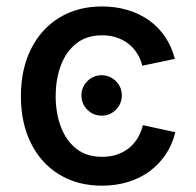

<svg xmlns="http://www.w3.org/2000/svg" viewBox="-20 -570 612 601"><path d="M298.3 -208Q272 -208 253.4 -226.6Q234.9 -245.1 234.9 -271.5Q234.9 -297.4 253.4 -315.9Q272 -334.5 298.3 -334.5Q324.2 -334.5 342.8 -315.9Q361.3 -297.4 361.3 -271.5Q361.3 -245.1 342.8 -226.6Q324.2 -208 298.3 -208ZM299.3 11.2Q222.7 11.2 165.5 -23.7Q108.4 -58.6 76.9 -121.8Q45.4 -185.1 45.4 -268.6Q45.4 -353 76.9 -416.3Q108.4 -479.5 165.5 -514.6Q222.7 -549.8 299.3 -549.8Q342.3 -549.8 379.6 -538.6Q417 -527.3 446.8 -506.1Q476.6 -484.9 497.1 -454.3Q517.6 -423.8 527.3 -385.7L425.3 -364.3Q420.4 -385.3 409.2 -402.8Q397.9 -420.4 382.1 -432.9Q366.2 -445.3 345.5 -452.4Q324.7 -459.5 299.8 -459.5Q251 -459.5 218.8 -433.8Q186.5 -408.2 170.4 -365Q154.3 -321.8 154.3 -268.6Q154.3 -216.3 170.4 -173.3Q186.5 -130.4 218.5 -104.7Q250.5 -79.1 299.8 -79.1Q325.2 -79.1 346.2 -86.2Q367.2 -93.3 383.5 -106.4Q399.9 -119.6 410.9 -137.9Q421.9 -156.2 427.2 -178.2L528.8 -156.2Q519.5 -117.7 498.8 -86.7Q478 -55.7 448 -33.7Q418 -11.7 380.1 -0.2Q342.3 11.2 299.3 11.2Z"/></svg>

Font: Inter 16pt Medium
Style: Regular
Weight: 500
Version: Version 4.001;git-66647c0bb